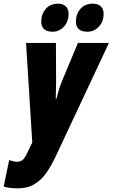

<svg xmlns="http://www.w3.org/2000/svg" viewBox="-80 -787 614 1047"><path d="M-60 230 -30 86Q-5 95 12 95Q32 95 43.5 85Q55 75 66 52L96 -10L62 -553H225L226 -337Q226 -305 224 -247H227Q240 -299 256 -340L345 -553H514L226 61Q198 120 171.5 157.5Q145 195 107.5 217.5Q70 240 17 240Q-31 240 -60 230ZM145 -670Q145 -710 169.5 -738.5Q194 -767 237 -767Q263 -767 278.5 -752.5Q294 -738 294 -712Q294 -669 268.5 -641.5Q243 -614 207 -614Q145 -614 145 -670ZM334 -670Q334 -710 358.5 -738.5Q383 -767 426 -767Q454 -767 469.5 -752.5Q485 -738 485 -712Q485 -669 459 -641.5Q433 -614 397 -614Q334 -614 334 -670Z"/></svg>

Font: Noto Sans UI CondBlack
Style: Italic
Weight: 900
Width: 3
Italic angle: -12°
Designer: Monotype Design Team
Foundry: Monotype Imaging Inc.
Version: Version 1.001